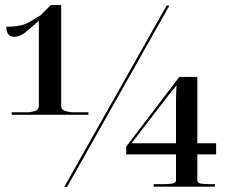

<svg xmlns="http://www.w3.org/2000/svg" viewBox="-20 -736 922 756"><path d="M26 -284H328V-294H266Q253 -294 237 -299Q221 -304 221 -319V-716H180L140 -676Q127 -668 95 -649Q63 -630 5 -631Q5 -591 36 -591Q61 -591 91.5 -618Q122 -645 133 -654V-319Q133 -304 117.5 -299Q102 -294 88 -294H26ZM233 0 636 -714H647L244 0ZM585 -1H826V-11H803Q786 -11 771.5 -13Q757 -15 757 -26V-128H831V-172H757V-433H686L477 -159V-128H673V-26Q673 -15 656.5 -13Q640 -11 624 -11H585ZM498 -172 642 -359Q652 -372 661.5 -383Q671 -394 675 -400Q674 -387 673.5 -367.5Q673 -348 673 -335V-172Z"/></svg>

Font: Noto Serif Display Semi
Style: Regular
Weight: 600
Designer: Monotype Design Team
Foundry: Monotype Imaging Inc.
Version: Version 1.900